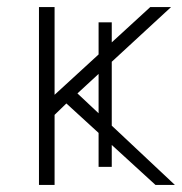

<svg xmlns="http://www.w3.org/2000/svg" viewBox="-20 -521 513 541"><path d="M89.8 0V-501H133.8V-253.9L403.3 -501H461.9L198.2 -257.8L472.7 0H418L167 -229.5L133.8 -197.3V0ZM257.8 -50.8V-458H294.9V-50.8Z"/></svg>

Font: Gothic A1 ExtraLight
Style: Regular
Weight: 275
Designer: HanYang I&C Co.,Ltd.
Foundry: HanYang I&C Co.,Ltd.
Version: Version 2.50